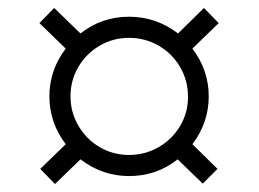

<svg xmlns="http://www.w3.org/2000/svg" viewBox="-20 -535 649 482"><path d="M81 -111 145 -173Q104 -227 104 -293Q104 -359 145 -413L79 -477L116 -515L182 -451Q235 -493 304 -493Q372 -493 427 -451L492 -515L529 -477L463 -413Q504 -359 504 -293Q504 -227 463 -173L526 -111L489 -74L426 -135Q373 -93 304 -93Q237 -93 182 -135L118 -73ZM452 -292Q452 -333 432 -367Q412 -401 378 -420.5Q344 -440 304 -440Q264 -440 230.5 -420.5Q197 -401 177 -367.5Q157 -334 157 -293Q157 -253 177 -219Q197 -185 230.5 -165.5Q264 -146 304 -146Q344 -146 378 -165.5Q412 -185 432 -218.5Q452 -252 452 -292Z"/></svg>

Font: Trirong Bold
Style: Regular
Weight: 700
Designer: Katatrad Team
Foundry: CadsonDemak
Version: Version 1.000